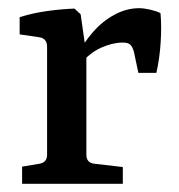

<svg xmlns="http://www.w3.org/2000/svg" viewBox="-20 -449 437 469"><path d="M169 -315Q184 -344 207 -370.5Q230 -397 259.5 -413Q289 -429 320 -429Q331 -429 346.5 -425.5Q362 -422 372 -417Q375 -387 372.5 -346.5Q370 -306 362 -271H318L307 -323Q303 -336 297.5 -340.5Q292 -345 280 -345Q255 -345 227 -332.5Q199 -320 176 -292ZM191 -316V-71Q191 -51 211 -49L280 -41V0H34V-42L76 -49Q95 -52 95 -71V-335Q95 -355 76 -358L28 -365V-407Q59 -417 95 -422Q131 -427 162 -428L177 -414Z"/></svg>

Font: Rasa Medium
Style: Regular
Weight: 500
Designer: Anna Giedrys (Yrsa+Rasa design), David Brezina (Yrsa art-direction, Rasa art-direction, design)
Foundry: Rosetta Type Foundry
Version: Version 2.004